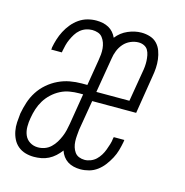

<svg xmlns="http://www.w3.org/2000/svg" viewBox="-85 -608 671 696"><g transform="rotate(15 250.0 -260.0)"><path d="M102 8Q85 8 69.5 3.5Q54 -1 42 -11Q30 -21 23 -35Q16 -49 13 -65Q10 -81 11 -97.5Q12 -114 14 -131Q18 -153 25 -174.5Q32 -196 44.5 -215.5Q57 -235 75 -250.5Q93 -266 114 -276Q135 -286 157 -290Q179 -294 201 -294H222L238 -391Q240 -402 241 -413.5Q242 -425 241 -436Q240 -447 236.5 -457Q233 -467 226.5 -475.5Q220 -484 209.5 -487.5Q199 -491 188 -491Q176 -491 164.5 -487Q153 -483 143.5 -475Q134 -467 127.5 -456.5Q121 -446 116 -435Q111 -424 108 -412.5Q105 -401 103 -390Q103 -388 102.5 -386.5Q102 -385 102 -384H62Q63 -386 63 -388Q63 -390 63 -392Q66 -408 71 -424Q76 -440 84 -455.5Q92 -471 103.5 -485Q115 -499 129.5 -509Q144 -519 160.5 -523.5Q177 -528 194 -528Q206 -528 218 -525.5Q230 -523 240 -517.5Q250 -512 257.5 -503.5Q265 -495 270 -484Q287 -506 312.5 -517Q338 -528 363 -528Q380 -528 395.5 -523Q411 -518 421.5 -507Q432 -496 437.5 -481Q443 -466 445 -450Q447 -434 446 -417.5Q445 -401 442 -385L419 -242H254L235 -129Q234 -118 233 -107Q232 -96 232.5 -85Q233 -74 236 -64Q239 -54 245 -45.5Q251 -37 261 -33Q271 -29 282 -29Q293 -29 304.5 -33.5Q316 -38 324.5 -46Q333 -54 339.5 -64.5Q346 -75 350 -86Q354 -97 357.5 -108Q361 -119 362 -130Q363 -132 363 -133.5Q363 -135 363 -136H403Q403 -134 402.5 -132Q402 -130 402 -128Q399 -112 394.5 -96Q390 -80 382 -65Q374 -50 363.5 -36Q353 -22 339 -11.5Q325 -1 308.5 3.5Q292 8 276 8Q263 8 250.5 5Q238 2 228 -4.5Q218 -11 211 -20.5Q204 -30 200 -42Q191 -30 180 -20Q169 -10 156 -3.5Q143 3 129 5.5Q115 8 102 8ZM384 -278 403 -391Q405 -401 406 -412Q407 -423 406.5 -433.5Q406 -444 404 -454.5Q402 -465 397 -473.5Q392 -482 382.5 -486.5Q373 -491 362 -491Q347 -491 332 -484.5Q317 -478 306.5 -466Q296 -454 290 -439Q284 -424 282 -409L260 -278ZM107 -29Q120 -29 132.5 -33.5Q145 -38 155 -47.5Q165 -57 172 -68.5Q179 -80 184 -92Q189 -104 192 -116.5Q195 -129 197 -141L216 -257H201Q184 -257 166 -254Q148 -251 131.5 -242.5Q115 -234 101 -221Q87 -208 77.5 -192.5Q68 -177 62.5 -160Q57 -143 54 -125Q51 -109 51 -92Q51 -75 57 -60.5Q63 -46 76.5 -37.5Q90 -29 107 -29Z"/></g></svg>

Font: Iosevka SS04 XLt Obl
Style: Regular
Weight: 200
Italic angle: -9°
Monospace: yes
Designer: Belleve Invis
Foundry: Belleve Invis
Version: Version 19.0.0; ttfautohint (v1.8.4)